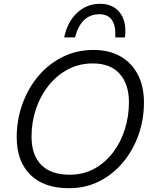

<svg xmlns="http://www.w3.org/2000/svg" viewBox="-20 -983 809 1011"><path d="M343 8Q211 8 139.5 -63Q68 -134 68 -261Q68 -351 97.5 -434Q127 -517 181 -581.5Q235 -646 309.5 -683Q384 -720 472 -720Q555 -720 614.5 -686Q674 -652 706 -590Q738 -528 738 -444Q738 -354 709.5 -273Q681 -192 628 -128.5Q575 -65 503 -28.5Q431 8 343 8ZM347 -63Q419 -63 476.5 -94.5Q534 -126 575 -180Q616 -234 637.5 -302.5Q659 -371 659 -444Q659 -540 610 -594.5Q561 -649 469 -649Q396 -649 336.5 -617Q277 -585 234.5 -531Q192 -477 169 -408Q146 -339 146 -264Q146 -167 197 -115Q248 -63 347 -63ZM587 -786Q594 -908 503 -908Q407 -908 375 -786H318Q335 -868 386 -915.5Q437 -963 507 -963Q575 -963 611.5 -916Q648 -869 638 -786Z"/></svg>

Font: Livvic
Style: Italic
Weight: 400
Italic angle: -10°
Designer: Jacques Le Bailly, Baron von Fonthausen
Version: Version 1.001; ttfautohint (v1.8.2)